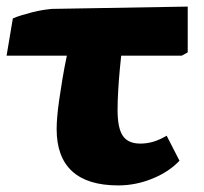

<svg xmlns="http://www.w3.org/2000/svg" viewBox="-23 -549 619 583"><path d="M336 14Q243 14 196 -29Q149 -72 149 -157Q149 -175 151 -197.5Q153 -220 157 -247.5Q161 -275 166.5 -308.5Q172 -342 180 -380H-3L16 -493Q27 -498 42 -502.5Q57 -507 74 -511.5Q91 -516 107 -518.5Q123 -521 135 -522L547 -529V-390L529 -380H345Q343 -359 341 -340.5Q339 -322 338 -306Q337 -290 336 -275Q335 -260 334.5 -245Q334 -230 334 -215Q334 -160 350 -136.5Q366 -113 403 -113Q424 -113 443.5 -119Q463 -125 483 -137L522 -61Q490 -27 439.5 -6.5Q389 14 336 14Z"/></svg>

Font: Literata ExtraBold
Style: Regular
Weight: 800
Designer: Latin by Veronika Burian and Jose Scaglione. Greek by Irene Vlachou. Cyrillic by Vera Evstafieva.
Foundry: TypeTogether
Version: Version 3.103;gftools[0.9.29]